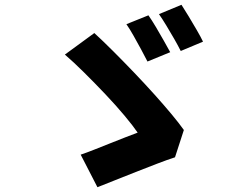

<svg xmlns="http://www.w3.org/2000/svg" viewBox="-20 -788 1040 802"><path d="M600 -724Q614 -704 631 -675.5Q648 -647 664 -618.5Q680 -590 691 -570L596 -531Q585 -553 569.5 -581.5Q554 -610 538 -638.5Q522 -667 508 -687ZM738 -768Q751 -748 768.5 -719Q786 -690 802.5 -661.5Q819 -633 828 -614L735 -575Q724 -597 708 -625Q692 -653 675 -681Q658 -709 644 -729ZM711 -131Q680 -121 637 -104.5Q594 -88 547 -69.5Q500 -51 457.5 -34Q415 -17 387 -6L317 -142Q341 -150 372.5 -162.5Q404 -175 438 -188.5Q472 -202 502.5 -214Q533 -226 555 -234Q536 -262 500.5 -304.5Q465 -347 420 -394.5Q375 -442 330.5 -486Q286 -530 251 -560L374 -650Q410 -617 453 -574Q496 -531 540 -485Q584 -439 624.5 -394Q665 -349 697 -310.5Q729 -272 748 -245Z"/></svg>

Font: Noto Sans TC ExtraBold
Style: Regular
Weight: 800
Designer: Ryoko NISHIZUKA  (kana, bopomofo & ideographs); Paul D. Hunt (Latin, Greek & Cyrillic); Sandoll Communications , Soo-you
Foundry: Adobe
Version: Version 2.004-H2;hotconv 1.0.118;makeotfexe 2.5.65603